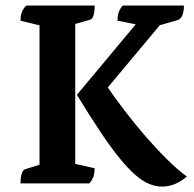

<svg xmlns="http://www.w3.org/2000/svg" viewBox="-20 -661 699 692"><path d="M563.4 11.5Q540.4 11.5 516.8 1.5Q493.1 -8.4 466.8 -31.4Q440.6 -54.4 409.5 -92.7Q378.5 -130.9 341.2 -186.8Q303.9 -242.6 257.2 -319.2L489.1 -597.2L510.7 -565.2L403.5 -586.4Q403.5 -605 408 -617.3Q412.4 -629.6 422.4 -641H642.9Q642.9 -594 617.8 -587.8L537.1 -564.7L582.8 -602.2L339 -310.4L360.3 -357.6Q391.4 -311.7 428.8 -262.8Q466.1 -213.9 505.6 -168.5Q545.1 -123.2 583.1 -85.7Q621 -48.1 653.4 -24.8Q634 -7.7 611.1 1.9Q588.2 11.5 563.4 11.5ZM53.9 0Q53.9 -21.9 58.4 -35.1Q62.9 -48.4 69.9 -50.9L140.1 -72.9L122.4 -52.4V-585.8L141.1 -565.2L53.9 -586.4Q53.9 -603.1 58.2 -615.6Q62.4 -628.1 74.3 -641H321.2Q321.2 -619.6 317.2 -605.9Q313.2 -592.1 305.2 -590.1L227.9 -568.1L251.2 -589.1V-55.2L226.9 -75.8L321.2 -54.6Q321.2 -38.9 317.5 -26.6Q313.8 -14.3 302.3 0Z"/></svg>

Font: Petrona
Style: Regular
Weight: 400
Designer: Ringo R. Seeber
Foundry: Ringo R. Seeber
Version: Version 2.001; ttfautohint (v1.8.3)